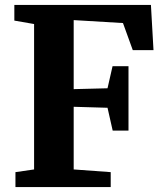

<svg xmlns="http://www.w3.org/2000/svg" viewBox="-20 -763 667 783"><path d="M119 -72V-665L38.5 -679V-743H595.5L606 -558.5H521.5L481.5 -669L280.5 -681V-399.5L418.5 -403L439 -493H504V-230.5H439.5L418.5 -323.5L280.5 -327.5V-72L431.5 -61V0H43V-61Z"/></svg>

Font: Merriweather 24pt ExtraBold
Style: Regular
Weight: 800
Version: Version 2.100